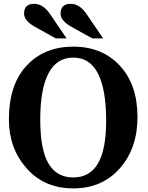

<svg xmlns="http://www.w3.org/2000/svg" viewBox="-20 -991 787 1020"><path d="M369.6 9.8Q215.3 9.8 121.3 -96.7Q27.3 -203.1 27.3 -355.5Q27.3 -541.5 121.3 -642.3Q215.3 -743.2 369.6 -743.2Q522.5 -743.2 616.5 -642.3Q710.4 -541.5 710.4 -369.1Q710.4 -203.1 616.5 -96.7Q522.5 9.8 369.6 9.8ZM369.1 -48.3Q456.5 -48.3 500.2 -122.3Q543.9 -196.3 543.9 -349.1Q543.9 -517.1 500.2 -601.1Q456.5 -685.1 369.1 -685.1Q281.2 -685.1 237.5 -601.1Q193.8 -517.1 193.8 -356.4Q193.8 -196.3 237.5 -122.3Q281.2 -48.3 369.1 -48.3ZM333.5 -787.1H275.9L169.9 -846.2Q107.9 -879.4 107.9 -918.5Q107.9 -970.7 161.6 -970.7Q210.9 -970.7 249.5 -911.1ZM527.8 -787.1H470.2L363.8 -846.2Q301.8 -879.4 301.8 -918.5Q301.8 -970.7 356 -970.7Q405.3 -970.7 443.4 -911.1Z"/></svg>

Font: Munson
Style: Bold
Weight: 700
Designer: Paul James MIller
Foundry: High-Logic / Made with FontCreator
Version: Version 2.10;May 5, 2019;FontCreator 11.5.0.2430 64-bit